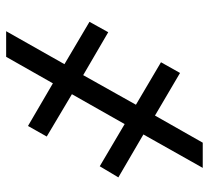

<svg xmlns="http://www.w3.org/2000/svg" viewBox="-48 -648 695 640"><g transform="rotate(90 300.0 -327.5)"><path d="M293.5 -219.2 434.6 -135.3 399.4 -72.8 257.3 -155.8 168.9 0H83.5L193.4 -194.3L52.2 -277.8L86.9 -340.3L230 -256.8L328.6 -432.6L187 -516.1L222.7 -579.6L364.7 -496.1L455.1 -655.3H539.1L427.7 -457.5L570.8 -374L533.7 -312L393.1 -395Z"/></g></svg>

Font: Roboto Mono
Style: Bold
Weight: 700
Designer: Google
Version: Version 2.000985; 2015; ttfautohint (v1.3)